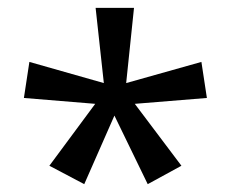

<svg xmlns="http://www.w3.org/2000/svg" viewBox="-20 -780 591 490"><path d="M322 -760 302 -568 494 -622 508 -530 324 -515 443 -357 357 -310 272 -485 195 -310 106 -357 223 -515 41 -530 55 -622 245 -568 224 -760Z"/></svg>

Font: Noto Sans Linear A
Style: Regular
Weight: 400
Designer: Monotype Design Team
Foundry: Monotype Imaging Inc.
Version: Version 2.002; ttfautohint (v1.8.4.7-5d5b)